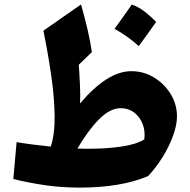

<svg xmlns="http://www.w3.org/2000/svg" viewBox="-20 -831 856 864"><path d="M571.3 -510.7Q626 -510.7 672.6 -482.7Q719.2 -454.6 747.8 -408.2Q776.4 -361.8 776.4 -306.6Q776.4 -269.5 759.3 -221.7Q742.2 -173.8 712.6 -125.7Q683.1 -77.6 646.5 -38.6Q524.4 13.2 338.4 13.2Q255.9 13.2 181.4 2.2Q106.9 -8.8 40 -25.4L54.7 -191.4Q92.3 -185.1 131.1 -180.2Q169.9 -175.3 208.5 -171.4Q227.1 -228.5 225.8 -311.3Q224.6 -394 210.4 -492.2Q196.3 -590.3 175.3 -692.9L344.7 -811Q363.3 -744.6 374.5 -696Q385.7 -647.5 393.6 -596.7L334.5 -539.6Q337.9 -494.1 339.8 -449.2Q341.8 -404.3 340.3 -365.7Q400.9 -437 458.5 -473.9Q516.1 -510.7 571.3 -510.7ZM523.4 -344.2Q475.1 -344.2 425 -293.5Q375 -242.7 328.6 -162.6Q341.3 -162.1 353.5 -161.9Q365.7 -161.6 377.9 -161.6Q463.9 -161.6 529.5 -171.9Q595.2 -182.1 629.4 -203.6Q634.3 -241.7 621.6 -273.7Q608.9 -305.7 583.3 -325Q557.6 -344.2 523.4 -344.2ZM573.2 -810.5Q603.5 -799.8 630.6 -779.1Q657.7 -758.3 682.6 -732.4Q663.6 -705.6 644.3 -678.5Q625 -651.4 604.5 -623.5Q580.6 -645 553.5 -664.6Q526.4 -684.1 495.6 -701.2Q515.6 -729 534.9 -756.3Q554.2 -783.7 573.2 -810.5Z"/></svg>

Font: Pinar-DS1-FD Bold
Style: Regular
Weight: 700
Designer: Amin Abedi
Version: Version 2.000